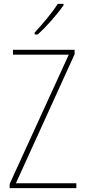

<svg xmlns="http://www.w3.org/2000/svg" viewBox="-20 -1022 440 991"><path d="M308 -995V-1002H278C246 -952 204 -903 159 -854V-844H175C218 -883 275 -947 308 -995ZM374 -51V-76H62L365 -742V-765H47V-740H335L30 -73V-51Z"/></svg>

Font: Noto Sans Tamil UI Condensed Thin
Style: Regular
Weight: 100
Width: 3
Designer: Jelle Bosma - Monotype Design Team
Foundry: Monotype Imaging Inc.
Version: Version 2.004